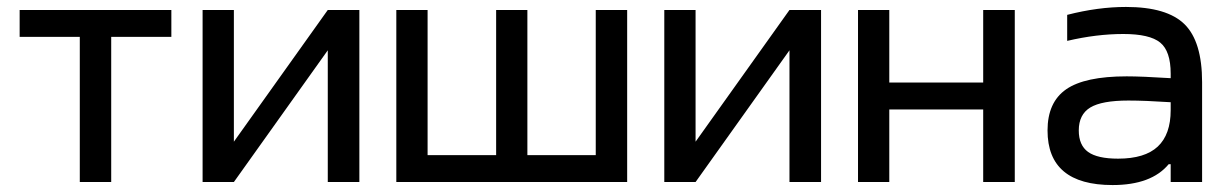

<svg xmlns="http://www.w3.org/2000/svg" viewBox="-20 -529 3562 558"><path d="M211.9 0V-421.9H37.1V-500H478V-421.9H303.2V0Z M568.8 0V-500H659.7V-117.2L932.6 -500H1024.4V0H932.6V-382.8L659.7 0Z M1131.8 -500H1222.7V-78.1H1421.9V-500H1512.7V-78.1H1711.4V-500H1802.7V0H1131.8Z M1910.6 0V-500H2001.5V-117.2L2274.4 -500H2366.2V0H2274.4V-382.8L2001.5 0Z M2473.6 0V-500H2564.5V-289.1H2837.4V-500H2929.2V0H2837.4V-210.9H2564.5V0Z M3252.4 -508.8Q3371.6 -508.8 3422.6 -458.5Q3473.6 -408.2 3473.6 -290V0H3382.3V-51.8H3376.5Q3326.2 8.8 3213.4 8.8Q3024.4 8.8 3024.4 -149.9Q3024.4 -231.9 3078.6 -269.5Q3132.8 -307.1 3254.4 -307.1Q3298.3 -307.1 3382.3 -301.8V-314.9Q3382.3 -380.4 3351.8 -405.3Q3321.3 -430.2 3244.6 -430.2Q3167 -430.2 3081.5 -410.2V-485.8Q3170.9 -508.8 3252.4 -508.8ZM3115.2 -149.9Q3115.2 -106.9 3142.3 -87.4Q3169.4 -67.9 3229.5 -67.9Q3307.1 -67.9 3344.7 -103Q3382.3 -138.2 3382.3 -209V-231.9Q3307.6 -236.8 3259.3 -236.8Q3182.1 -236.8 3148.7 -216.6Q3115.2 -196.3 3115.2 -149.9Z"/></svg>

Font: LT Wave Text
Style: Regular
Weight: 400
Designer: Daniel Lyons
Version: Version 2.5 (Glyphs App)